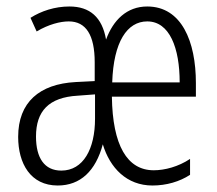

<svg xmlns="http://www.w3.org/2000/svg" viewBox="-20 -562 668 592"><path d="M434 -542C371 -542 329 -500 307 -440C295 -509 257 -542 194 -542C149 -542 107 -528 74 -507L93 -465C130 -487 166 -496 192 -496C245 -496 272 -454 272 -370V-312L213 -309C102 -303 36 -247 36 -140C36 -58 74 10 158 10C228 10 275 -35 297 -117C319 -44 371 10 450 10C493 10 534 -2 566 -23V-72C530 -48 488 -37 454 -37C372 -37 327 -114 325 -264H584V-306C584 -434 540 -542 434 -542ZM434 -496C503 -496 534 -414 534 -308H326C330 -433 372 -496 434 -496ZM220 -267 273 -271V-196C273 -103 237 -36 169 -36C117 -36 91 -75 91 -141C91 -219 130 -262 220 -267Z"/></svg>

Font: Noto Sans Lao Looped ExtraCondensed Light
Style: Regular
Weight: 300
Width: 2
Designer: Mark Frömberg, Ben Mitchell
Foundry: The Fontpad Ltd
Version: Version 1.002